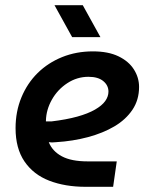

<svg xmlns="http://www.w3.org/2000/svg" viewBox="-20 -720 576 740"><path d="M310 0Q231 0 170 -23.5Q109 -47 74.5 -97.5Q40 -148 40 -226Q40 -290 62.5 -344.5Q85 -399 125 -438.5Q165 -478 219.5 -500Q274 -522 338 -522Q397 -522 436.5 -503Q476 -484 496 -452.5Q516 -421 516 -385Q516 -335 490.5 -297Q465 -259 421 -233Q377 -207 319 -191.5Q261 -176 196 -172Q187 -171 180.5 -171Q174 -171 168 -172Q182 -137 218.5 -117.5Q255 -98 318 -98H430L416 0ZM157 -252Q162 -252 167 -252Q172 -252 178 -252Q236 -259 277.5 -270.5Q319 -282 346 -297.5Q373 -313 385.5 -330.5Q398 -348 398 -367Q398 -391 378 -407.5Q358 -424 321 -424Q277 -424 239.5 -399.5Q202 -375 180 -336Q158 -297 157 -255Q157 -254 157 -253.5Q157 -253 157 -252ZM258 -577 190 -700H299L367 -577Z"/></svg>

Font: MuseoModerno Thin Medium
Style: Italic
Weight: 500
Italic angle: -9°
Version: Version 1.003